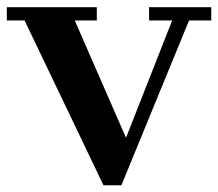

<svg xmlns="http://www.w3.org/2000/svg" viewBox="-20 -520 624 549"><path d="M50.3 -461.4H-0.5V-499.5H256.8V-461.4H193.8L340.3 -126L472.2 -461.4H406.2V-499.5H584V-461.4H520.5L327.1 9.8H275.9Z"/></svg>

Font: Cantata One
Style: Regular
Weight: 400
Designer: Joana Maria Correia da Silva
Foundry: Joana Maria Correia da Silva
Version: Version 1.002